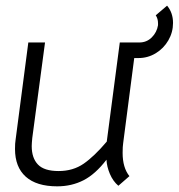

<svg xmlns="http://www.w3.org/2000/svg" viewBox="-20 -650 631 678"><path d="M454 -445 415 -145Q413 -133 413 -110Q413 -58 437 -28L398 6Q379 -10 368 -36Q357 -62 356 -86Q317 -35 275 -13.5Q233 8 182 8Q109 8 71 -26Q33 -60 33 -124Q33 -145 35 -156L80 -500H139L94 -163Q92 -143 92 -134Q92 -92 114 -69Q136 -46 187 -46Q238 -46 275.5 -72Q313 -98 357 -150L403 -500H472Q498 -500 516 -518Q534 -536 538 -561V-568Q538 -584 530 -596L570 -630Q591 -605 591 -569Q591 -536 574.5 -507.5Q558 -479 530 -462Q502 -445 469 -445Z"/></svg>

Font: Bellota Text
Style: Italic
Weight: 400
Italic angle: -7.5°
Designer: Kemie Guaida
Foundry: Kemie Guaida
Version: Version 4.001